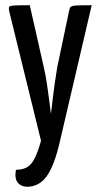

<svg xmlns="http://www.w3.org/2000/svg" viewBox="-20 -520 388 735"><path d="M85 195Q61 195 48 179Q35 163 41 130Q66 130 83 120.5Q100 111 112.5 86.5Q125 62 137 19L15 -478Q13 -489 15 -493.5Q17 -498 35 -499Q53 -500 94 -500L148 -261Q155 -231 159.5 -200Q164 -169 167.5 -142.5Q171 -116 173 -100Q175 -84 175 -84Q175 -84 177 -100Q179 -116 182 -142.5Q185 -169 189.5 -200.5Q194 -232 199 -262L244 -476Q246 -489 250.5 -493.5Q255 -498 272.5 -499Q290 -500 331 -500L208 27Q187 116 158.5 155Q130 194 85 195Z"/></svg>

Font: Yanone Kaffeesatz
Style: Regular
Weight: 400
Designer: Yanone (Cyrillic: Daniel Pouzeot, Huerta Tipografica, and Cyreal)
Foundry: Yanone
Version: Version 2.003